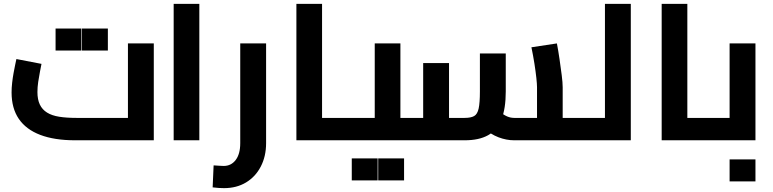

<svg xmlns="http://www.w3.org/2000/svg" viewBox="-20 -727 4008 995"><path d="M369 0Q262 0 188.5 -28Q115 -56 77.5 -111Q40 -166 40 -248Q40 -272 43 -298.5Q46 -325 50.5 -349.5Q55 -374 59 -393Q63 -412 65 -421L195 -396Q192 -380 187 -355Q182 -330 178 -302.5Q174 -275 174 -250Q174 -211 186.5 -185Q199 -159 224 -143.5Q249 -128 287 -122Q325 -116 376 -116H643V-502H777V0ZM268 -465V-579H402V-465ZM405 -465V-579H539V-465Z M880 0V-707H1013V0Z M1141 248Q1128 248 1113 247Q1098 246 1082 244L1087 130Q1103 131 1117.5 132Q1132 133 1139 133Q1178 133 1201.5 102Q1225 71 1225 15V-502H1359V15Q1359 83 1331.5 136Q1304 189 1255 218.5Q1206 248 1141 248Z M1649 0V-116H1763V0ZM1516 0V-707H1649V0ZM1763 0V-116Q1769 -116 1772.5 -112Q1776 -108 1778.5 -100Q1781 -92 1782 -81.5Q1783 -71 1783 -58Q1783 -45 1782 -34Q1781 -23 1778.5 -15.5Q1776 -8 1772.5 -4Q1769 0 1763 0Z M2055 0V-116H2180V0ZM2180 0V-116Q2185 -116 2189 -112Q2193 -108 2195 -100Q2197 -92 2198.5 -81.5Q2200 -71 2200 -58Q2200 -45 2198.5 -34Q2197 -23 2195 -15.5Q2193 -8 2189.5 -4Q2186 0 2180 0ZM1763 0V-116H2000L1922 -51V-502H2055V0ZM1763 0Q1757 0 1753.5 -4Q1750 -8 1747.5 -15.5Q1745 -23 1744 -34Q1743 -45 1743 -58Q1743 -76 1745 -88.5Q1747 -101 1751.5 -108.5Q1756 -116 1763 -116ZM1803 208V94H1937V208ZM1940 208V94H2074V208Z M2896 0V-116H3002V0ZM2645 0Q2604 0 2563.5 -15.5Q2523 -31 2489 -62L2571 -147Q2591 -131 2608.5 -123.5Q2626 -116 2645 -116H2832L2763 -53V-275Q2763 -291 2759.5 -323.5Q2756 -356 2749.5 -397.5Q2743 -439 2734 -482L2866 -502Q2873 -466 2879.5 -421.5Q2886 -377 2891 -337.5Q2896 -298 2896 -275V0ZM2057 0V-116H2203L2173 -85V-400H2307V0ZM2307 0V-116H2388Q2420 -116 2437 -125.5Q2454 -135 2460.5 -164.5Q2467 -194 2467 -253V-450H2601V-253Q2601 -164 2578.5 -108Q2556 -52 2509 -26Q2462 0 2388 0ZM2057 0Q2051 0 2047.5 -4Q2044 -8 2041.5 -15.5Q2039 -23 2038 -34Q2037 -45 2037 -58Q2037 -76 2039 -88.5Q2041 -101 2045.5 -108.5Q2050 -116 2057 -116ZM3002 0V-116Q3007 -116 3011 -112Q3015 -108 3017 -100Q3019 -92 3020.5 -81.5Q3022 -71 3022 -58Q3022 -45 3020.5 -34Q3019 -23 3017 -15.5Q3015 -8 3011 -4Q3007 0 3002 0Z M3115 0V-707H3249V0ZM3002 0V-116H3115V0ZM3002 0Q2996 0 2992.5 -4Q2989 -8 2986.5 -15.5Q2984 -23 2983 -34Q2982 -45 2982 -58Q2982 -76 2984 -88.5Q2986 -101 2990.5 -108.5Q2995 -116 3002 -116Z M3542 0V-116H3656V0ZM3409 0V-707H3542V0ZM3656 0V-116Q3662 -116 3665.5 -112Q3669 -108 3671.5 -100Q3674 -92 3675 -81.5Q3676 -71 3676 -58Q3676 -45 3675 -34Q3674 -23 3671.5 -15.5Q3669 -8 3665.5 -4Q3662 0 3656 0Z M3656 0V-116H3839L3761 -51V-502H3895V0ZM3656 0Q3650 0 3646.5 -4Q3643 -8 3640.5 -15.5Q3638 -23 3637 -34Q3636 -45 3636 -58Q3636 -76 3638 -88.5Q3640 -101 3644.5 -108.5Q3649 -116 3656 -116ZM3761 213V99H3895V213Z"/></svg>

Font: Cairo Play
Style: Bold
Weight: 700
Version: Version 3.119